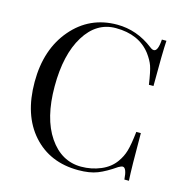

<svg xmlns="http://www.w3.org/2000/svg" viewBox="-108 -823 904 938"><g transform="rotate(15 344.0 -354.0)"><path d="M576 -59Q569 -59 555 -51Q506 -17 467 -1.5Q428 14 370 14Q226 14 139.5 -83Q53 -180 53 -348Q53 -513 142.5 -617.5Q232 -722 371 -722Q471 -722 555 -657Q566 -648 575 -648Q596 -648 600 -708H623Q619 -651 619 -478H596Q586 -545 577 -570.5Q568 -596 546 -626Q486 -704 369 -704Q271 -704 212 -608.5Q153 -513 153 -352Q153 -191 216 -98.5Q279 -6 379 -6Q431 -6 477.5 -25.5Q524 -45 550 -82Q570 -110 579 -141Q589 -175 596 -240H619Q619 -60 623 0H600Q596 -59 576 -59Z"/></g></svg>

Font: Playfair Display
Style: Regular
Weight: 400
Designer: Claus Eggers S?rensen
Foundry: Claus Eggers S?rensen
Version: Version 1.003